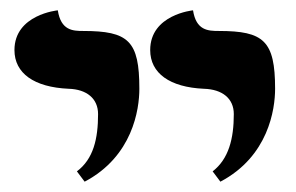

<svg xmlns="http://www.w3.org/2000/svg" viewBox="-20 -582 573 372"><path d="M407 -230C500 -279 513 -370 513 -410C513 -503 491 -522 404 -522C383 -522 360 -523 354 -562C354 -562 271 -554 271 -485C271 -440 309 -413 375 -410C411 -409 433 -391 433 -361C433 -313 423 -274 392 -250ZM144 -230C237 -279 250 -370 250 -410C250 -503 229 -522 141 -522C121 -522 98 -523 92 -562C92 -562 8 -554 8 -485C8 -440 46 -413 113 -410C148 -409 170 -391 170 -361C170 -313 161 -274 129 -250Z"/></svg>

Font: Libertinus Serif Semibold
Style: Regular
Weight: 600
Designer: Philipp H. Poll, Khaled Hosny
Foundry: Caleb Maclennan
Version: Version 7.050;RELEASE